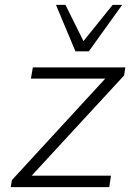

<svg xmlns="http://www.w3.org/2000/svg" viewBox="-20 -769 564 789"><path d="M24 0 29 -29 431 -466 437 -446H107L115 -492H495L490 -459L86 -21L81 -47H436L429 0ZM290 -558 210 -749H249L323 -600L443 -749H482L345 -558Z"/></svg>

Font: Nunito Sans 7pt ExtraLight
Style: Italic
Weight: 250
Italic angle: -9°
Designer: Vernon Adams
Foundry: Vernon Adams
Version: Version 3.101;gftools[0.9.27]